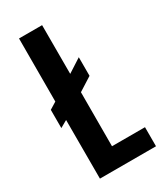

<svg xmlns="http://www.w3.org/2000/svg" viewBox="-187 -804 736 872"><g transform="rotate(-30 181.0 -367.5)"><path d="M68 0H362V-100H189L189.5 -383L260.5 -428V-525.5L189 -479.5V-735H68L67.5 -404.5L31 -382V-286.5L68 -307.5Z"/></g></svg>

Font: League Gothic SemiExpanded
Style: Regular
Weight: 400
Width: 6
Designer: The League of Moveable Type
Version: Version 1.600; ttfautohint (v1.8.3)